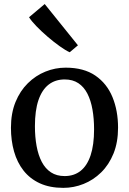

<svg xmlns="http://www.w3.org/2000/svg" viewBox="-20 -897 623 928"><path d="M32.9 -279.3Q32.9 -349.6 54.9 -403.7Q77 -457.8 114.7 -494.8Q152.4 -531.9 199.6 -550.9Q246.8 -570 297.3 -570Q384.9 -570 440.9 -531.6Q496.8 -493.2 523.7 -427.5Q550.6 -361.8 550.6 -279.7Q550.6 -209.1 528.6 -154.8Q506.5 -100.5 468.8 -63.6Q431.1 -26.7 383.8 -7.9Q336.6 11 286.1 11Q220.5 11 172.6 -11Q124.7 -33.1 93.8 -72.5Q62.9 -111.9 47.9 -164.8Q32.9 -217.7 32.9 -279.3ZM292.5 -46Q337.7 -46 369.4 -71Q401.1 -96 417.9 -146.3Q434.7 -196.6 434.7 -272Q434.7 -323.5 426.9 -367.5Q419.2 -411.5 402.5 -444.2Q385.9 -476.8 358.8 -494.9Q331.6 -513 292.5 -513Q247.2 -513 215 -488Q182.9 -463 165.8 -412.9Q148.8 -362.9 148.8 -287Q148.8 -235 156.9 -191Q165 -147 182 -114.4Q199.1 -81.8 226.4 -63.9Q253.8 -46 292.5 -46ZM316.3 -644.7Q297.5 -653 269 -673.3Q240.5 -693.5 210.2 -719.5Q179.9 -745.5 155.6 -770.7Q131.3 -795.8 120.4 -813.7L196.1 -877.5L356.7 -678L317.3 -644.7Z"/></svg>

Font: Merriweather Light
Style: Regular
Weight: 300
Designer: Eben Sorkin
Foundry: Eben Sorkin
Version: Version 2.100